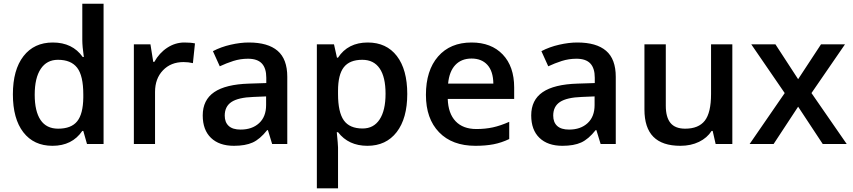

<svg xmlns="http://www.w3.org/2000/svg" viewBox="-20 -780 4619 1040"><path d="M264.2 9.8Q163.1 9.8 106.4 -63.5Q49.8 -136.7 49.8 -269Q49.8 -401.9 107.2 -475.8Q164.6 -549.8 266.1 -549.8Q372.6 -549.8 428.2 -471.2H434.1Q425.8 -529.3 425.8 -563V-759.8H541V0H451.2L431.2 -70.8H425.8Q370.6 9.8 264.2 9.8ZM294.9 -83Q365.7 -83 397.9 -122.8Q430.2 -162.6 431.2 -252V-268.1Q431.2 -370.1 397.9 -413.1Q364.7 -456.1 293.9 -456.1Q233.4 -456.1 200.7 -407Q168 -357.9 168 -267.1Q168 -177.2 199.7 -130.1Q231.4 -83 294.9 -83Z M979 -549.8Q1013.7 -549.8 1036.1 -544.9L1024.9 -438Q1000.5 -443.8 974.1 -443.8Q905.3 -443.8 862.5 -398.9Q819.8 -354 819.8 -282.2V0H705.1V-540H794.9L810.1 -444.8H815.9Q842.8 -493.2 886 -521.5Q929.2 -549.8 979 -549.8Z M1454.1 0 1431.2 -75.2H1427.2Q1388.2 -25.9 1348.6 -8.1Q1309.1 9.8 1247.1 9.8Q1167.5 9.8 1122.8 -33.2Q1078.1 -76.2 1078.1 -154.8Q1078.1 -238.3 1140.1 -280.8Q1202.1 -323.2 1329.1 -327.1L1422.4 -330.1V-358.9Q1422.4 -410.6 1398.2 -436.3Q1374 -461.9 1323.2 -461.9Q1281.7 -461.9 1243.7 -449.7Q1205.6 -437.5 1170.4 -420.9L1133.3 -502.9Q1177.2 -525.9 1229.5 -537.8Q1281.7 -549.8 1328.1 -549.8Q1431.2 -549.8 1483.6 -504.9Q1536.1 -460 1536.1 -363.8V0ZM1283.2 -78.1Q1345.7 -78.1 1383.5 -113Q1421.4 -147.9 1421.4 -210.9V-257.8L1352.1 -254.9Q1271 -252 1234.1 -227.8Q1197.3 -203.6 1197.3 -153.8Q1197.3 -117.7 1218.8 -97.9Q1240.2 -78.1 1283.2 -78.1Z M1970.2 9.8Q1867.7 9.8 1811 -64H1804.2Q1811 4.4 1811 19V240.2H1696.3V-540H1789.1Q1793 -524.9 1805.2 -467.8H1811Q1864.7 -549.8 1972.2 -549.8Q2073.2 -549.8 2129.6 -476.6Q2186 -403.3 2186 -271Q2186 -138.7 2128.7 -64.5Q2071.3 9.8 1970.2 9.8ZM1942.4 -456.1Q1874 -456.1 1842.5 -416Q1811 -376 1811 -288.1V-271Q1811 -172.4 1842.3 -128.2Q1873.5 -84 1944.3 -84Q2003.9 -84 2036.1 -132.8Q2068.4 -181.6 2068.4 -272Q2068.4 -362.8 2036.4 -409.4Q2004.4 -456.1 1942.4 -456.1Z M2555.2 9.8Q2429.2 9.8 2358.2 -63.7Q2287.1 -137.2 2287.1 -266.1Q2287.1 -398.4 2353 -474.1Q2418.9 -549.8 2534.2 -549.8Q2641.1 -549.8 2703.1 -484.9Q2765.1 -419.9 2765.1 -306.2V-244.1H2405.3Q2407.7 -165.5 2447.8 -123.3Q2487.8 -81.1 2560.5 -81.1Q2608.4 -81.1 2649.7 -90.1Q2690.9 -99.1 2738.3 -120.1V-26.9Q2696.3 -6.8 2653.3 1.5Q2610.4 9.8 2555.2 9.8ZM2534.2 -462.9Q2479.5 -462.9 2446.5 -428.2Q2413.6 -393.6 2407.2 -327.1H2652.3Q2651.4 -394 2620.1 -428.5Q2588.9 -462.9 2534.2 -462.9Z M3233.4 0 3210.4 -75.2H3206.5Q3167.5 -25.9 3127.9 -8.1Q3088.4 9.8 3026.4 9.8Q2946.8 9.8 2902.1 -33.2Q2857.4 -76.2 2857.4 -154.8Q2857.4 -238.3 2919.4 -280.8Q2981.4 -323.2 3108.4 -327.1L3201.7 -330.1V-358.9Q3201.7 -410.6 3177.5 -436.3Q3153.3 -461.9 3102.5 -461.9Q3061 -461.9 3022.9 -449.7Q2984.9 -437.5 2949.7 -420.9L2912.6 -502.9Q2956.5 -525.9 3008.8 -537.8Q3061 -549.8 3107.4 -549.8Q3210.4 -549.8 3262.9 -504.9Q3315.4 -460 3315.4 -363.8V0ZM3062.5 -78.1Q3125 -78.1 3162.8 -113Q3200.7 -147.9 3200.7 -210.9V-257.8L3131.3 -254.9Q3050.3 -252 3013.4 -227.8Q2976.6 -203.6 2976.6 -153.8Q2976.6 -117.7 2998 -97.9Q3019.5 -78.1 3062.5 -78.1Z M3856.4 0 3840.3 -70.8H3834.5Q3810.5 -33.2 3766.4 -11.7Q3722.2 9.8 3665.5 9.8Q3567.4 9.8 3519 -39.1Q3470.7 -87.9 3470.7 -187V-540H3586.4V-207Q3586.4 -145 3611.8 -114Q3637.2 -83 3691.4 -83Q3763.7 -83 3797.6 -126.2Q3831.5 -169.4 3831.5 -271V-540H3946.8V0Z M4230.5 -275.9 4049.3 -540H4180.2L4303.2 -351.1L4427.2 -540H4557.1L4375.5 -275.9L4566.4 0H4436.5L4303.2 -202.1L4170.4 0H4040.5Z"/></svg>

Font: f0_53748          
Style: Regular
Weight: 600
Foundry: Ascender Corporation
Version: Version 1.10